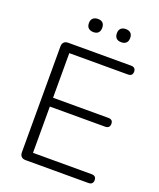

<svg xmlns="http://www.w3.org/2000/svg" viewBox="-160 -986 897 1084"><g transform="rotate(20 288.0 -444.5)"><path d="M126 0Q110 0 101 -9Q92 -18 92 -35V-670Q92 -687 101 -696Q110 -705 126 -705H504Q518 -705 525 -698Q532 -691 532 -679Q532 -665 525 -658.5Q518 -652 504 -652H152V-384H484Q498 -384 505 -377.5Q512 -371 512 -358Q512 -345 505 -338Q498 -331 484 -331H152V-53H504Q518 -53 525 -46.5Q532 -40 532 -27Q532 -14 525 -7Q518 0 504 0ZM406 -810Q387 -810 376.5 -820Q366 -830 366 -850Q366 -869 376.5 -879Q387 -889 406 -889Q425 -889 435.5 -879Q446 -869 446 -850Q446 -830 435.5 -820Q425 -810 406 -810ZM239 -810Q220 -810 209 -820Q198 -830 198 -850Q198 -869 209 -879Q220 -889 239 -889Q258 -889 268 -879Q278 -869 278 -850Q278 -830 268 -820Q258 -810 239 -810Z"/></g></svg>

Font: Nunito ExtraLight Light
Style: Regular
Weight: 300
Version: Version 3.602